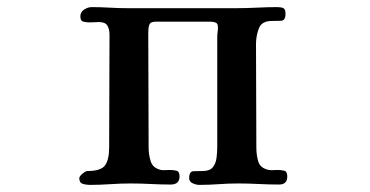

<svg xmlns="http://www.w3.org/2000/svg" viewBox="-20 -522 1040 540"><path d="M788 -26Q788 -40 779 -42Q770 -44 760 -44Q754 -44 748 -43.5Q742 -43 736 -44Q712 -49 706.5 -67.5Q701 -86 701 -106Q701 -179 700.5 -252Q700 -325 700 -398Q700 -421 708 -442Q716 -463 744 -463Q757 -463 770 -463.5Q783 -464 783 -483Q783 -496 777 -499Q771 -502 760 -502Q732 -502 703 -500.5Q674 -499 645 -499H338Q313 -499 288 -500.5Q263 -502 238 -502Q227 -502 216.5 -495Q206 -488 206 -476Q206 -463 214.5 -461Q223 -459 233 -459Q239 -459 245.5 -459.5Q252 -460 258 -460Q276 -460 282 -450Q288 -440 288 -424Q288 -345 287.5 -266.5Q287 -188 287 -108Q287 -73 275.5 -57Q264 -41 226 -41Q221 -41 212 -33.5Q203 -26 203 -21Q203 -8 212.5 -5Q222 -2 232 -2Q261 -2 290 -4Q319 -6 347 -6Q376 -6 404 -4.5Q432 -3 460 -3Q485 -3 485 -26Q485 -40 476 -42Q467 -44 457 -44Q451 -44 445 -43.5Q439 -43 433 -44Q410 -49 404 -68Q398 -87 398 -106Q398 -188 397.5 -269Q397 -350 397 -431Q397 -444 400 -452.5Q403 -461 418 -461H571Q580 -461 586.5 -458.5Q593 -456 593 -445Q593 -438 592 -431.5Q591 -425 591 -418V-108Q591 -94 589 -78Q587 -62 578.5 -51.5Q570 -41 550 -41Q537 -41 524.5 -40.5Q512 -40 512 -21Q512 -11 522 -6.5Q532 -2 540 -2Q568 -2 595 -4Q622 -6 650 -6Q679 -6 707.5 -4.5Q736 -3 765 -3Q788 -3 788 -26Z"/></svg>

Font: UoqMunThenKhung
Style: Regular
Weight: 400
Designer: Font-Kai, 金井和夫, 宇文滿月
Foundry: Kazuo Kanai, Moonlit Owen
Version: Version 1.197